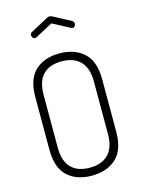

<svg xmlns="http://www.w3.org/2000/svg" viewBox="-139 -1033 826 1118"><g transform="rotate(-15 273.5 -474.0)"><path d="M166 -855Q164 -854 161 -853Q153 -853 147 -859.5Q141 -866 141 -876Q141 -881 143.5 -885.5Q146 -890 152 -893L256 -949Q264 -954 273 -954Q282 -954 290 -949L394 -894Q405 -888 405 -874Q405 -866 399.5 -860Q394 -854 386 -854Q384 -854 380 -856Q379 -857 377 -857L273 -912L169 -856ZM72 -204V-521Q72 -630 126.5 -680.5Q181 -731 273 -731Q364 -731 419.5 -680.5Q475 -630 475 -521V-204Q475 -95 419.5 -44.5Q364 6 273 6Q181 6 126.5 -44.5Q72 -95 72 -204ZM273 -683Q200 -683 161 -643Q122 -603 122 -521V-204Q122 -122 161 -82Q200 -42 273 -42Q346 -42 385.5 -82.5Q425 -123 425 -204V-521Q425 -602 385.5 -642.5Q346 -683 273 -683Z"/></g></svg>

Font: Dosis
Style: Regular
Weight: 400
Designer: Edgar Tolentino, Pablo Impallari, Igino Marini
Foundry: Edgar Tolentino, Pablo Impallari, Igino Marini
Version: Version 1.007;Glyphs 3.1.1 (3134)